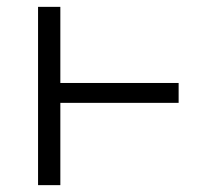

<svg xmlns="http://www.w3.org/2000/svg" viewBox="-20 -540 640 560"><path d="M91 0V-520H156V-298H501V-240H156V0Z"/></svg>

Font: Iosevka Light Extended
Style: Regular
Weight: 300
Width: 7
Monospace: yes
Designer: Belleve Invis
Foundry: Belleve Invis
Version: Version 32.5.0; ttfautohint (v1.8.4)